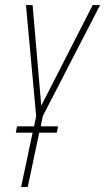

<svg xmlns="http://www.w3.org/2000/svg" viewBox="-20 -734 413 754"><path d="M63 0H89L134 -213H203L208 -238H140L148 -278L373 -714H344L142 -319L108 -714H82L122 -278L114 -238H47L42 -213H108Z"/></svg>

Font: Noto Sans ExtraCondensed Thin
Style: Italic
Weight: 100
Width: 2
Italic angle: -12°
Designer: Monotype Design Team
Foundry: Monotype Imaging Inc.
Version: Version 2.013